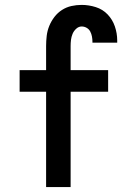

<svg xmlns="http://www.w3.org/2000/svg" viewBox="-20 -763 540 783"><path d="M168 0V-389H60V-477H168V-575Q168 -596 170.5 -617Q173 -638 181 -657.5Q189 -677 202 -694Q215 -711 233 -722.5Q251 -734 271.5 -738.5Q292 -743 313 -743Q342 -743 370.5 -734Q399 -725 419 -704Q439 -683 448.5 -655Q458 -627 458 -598V-589H357V-593Q357 -603 355 -614Q353 -625 348 -634.5Q343 -644 333.5 -649.5Q324 -655 313 -655Q301 -655 291 -646Q281 -637 276 -625Q271 -613 269.5 -600.5Q268 -588 268 -575V-477H421V-389H268V0Z"/></svg>

Font: Iosevka Custom Semibold
Style: Regular
Weight: 600
Designer: Belleve Invis
Foundry: Belleve Invis
Version: Version 27.0.2; ttfautohint (v1.8.4)